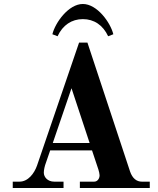

<svg xmlns="http://www.w3.org/2000/svg" viewBox="-20 -944 794 964"><path d="M243 -772 269 -762C295 -818 340 -848 396 -848C452 -848 497 -818 523 -762L549 -772C535 -830 468 -924 396 -924C324 -924 257 -830 243 -772ZM245 -226 339 -501 430 -226ZM44 0H299V-32H252C219 -32 200 -55 200 -77C200 -90 204 -110 211 -128L232 -189H442L474 -93C477 -84 480 -70 480 -64C480 -47 469 -32 453 -32H381V0H732V-32H692C666 -32 645 -48 633 -83L419 -730H377L166 -113C152 -73 121 -32 78 -32H44Z"/></svg>

Font: Old Standard
Style: Bold
Weight: 700
Designer: Alexey Kryukov <alexios@thessalonica.org.ru>
Version: Version 2.0.2